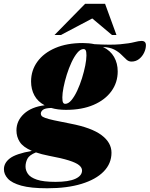

<svg xmlns="http://www.w3.org/2000/svg" viewBox="-104 -752 782 1004"><path d="M143 232.5Q57 232.5 7.5 218.8Q-42 205 -62.8 182.2Q-83.5 159.5 -83.5 133Q-83.5 100 -52.2 76Q-21 52 62.5 37Q16.5 17 -0.8 -10Q-18 -37 -18 -70Q-18 -120.5 21.2 -156.8Q60.5 -193 129.5 -201.5Q93.5 -220.5 76 -252.8Q58.5 -285 58.5 -326Q58.5 -384 91.5 -429.5Q124.5 -475 185.2 -501Q246 -527 329 -527Q362 -527 390 -521Q475.5 -516 524.2 -520.5Q573 -525 597.5 -531.5Q622 -538 636 -538Q659 -538 659 -515.5Q659 -496.5 649.5 -476.5Q640 -456.5 623 -443.2Q606 -430 583.5 -430Q568.5 -430 556.8 -440.8Q545 -451.5 530.5 -466.2Q516 -481 493.5 -492.8Q471 -504.5 434.5 -506.5Q473.5 -487.5 492.5 -454.2Q511.5 -421 511.5 -378.5Q511.5 -320.5 478.5 -275Q445.5 -229.5 385 -203.5Q324.5 -177.5 241 -177.5Q198 -177.5 164 -187.5Q131 -186.5 120.2 -177.5Q109.5 -168.5 109.5 -158Q109.5 -151.5 113.5 -146.2Q117.5 -141 132.2 -135.5Q147 -130 178.2 -123Q209.5 -116 264.5 -105.5Q374.5 -84.5 426.8 -45.5Q479 -6.5 479 46.5Q479 103 438.2 144.8Q397.5 186.5 322.2 209.5Q247 232.5 143 232.5ZM237 -209Q253.5 -209 269.5 -228.2Q285.5 -247.5 299.8 -278Q314 -308.5 324.8 -343Q335.5 -377.5 341.8 -409.2Q348 -441 348 -462Q348 -482 344.2 -488.8Q340.5 -495.5 333 -495.5Q316.5 -495.5 300.5 -476.2Q284.5 -457 270.2 -426.5Q256 -396 245.2 -361.5Q234.5 -327 228.2 -295.2Q222 -263.5 222 -242.5Q222 -222.5 225.8 -215.8Q229.5 -209 237 -209ZM29.5 119Q29.5 139 42.2 157.5Q55 176 89 187.5Q123 199 186.5 199Q255 199 290 183Q325 167 325 139.5Q325 124.5 309.5 111.8Q294 99 256.2 87Q218.5 75 151.5 62.5Q113 55 84 45Q49 59 39.2 78.5Q29.5 98 29.5 119ZM181 -569 341 -732H445.5L505 -569H481.5L378.5 -655.5L214.5 -569Z"/></svg>

Font: Newsreader 72pt ExtraBold
Style: Italic
Weight: 800
Italic angle: -17°
Designer: Hugues Gentile
Foundry: Production Type
Version: Version 1.003; ttfautohint (v1.8.3)